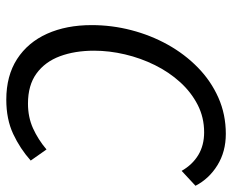

<svg xmlns="http://www.w3.org/2000/svg" viewBox="-82 -626 720 595"><g transform="rotate(90 277.5 -328.0)"><path d="M288.3 12Q214.3 12 162.5 -21.4Q110.8 -54.9 84 -114.5Q57.3 -174.1 57.3 -252.6Q57.3 -315 72.9 -375.2Q88.5 -435.4 117.8 -488.2Q147.2 -541 188.6 -581.5Q230 -622.1 282 -645.2Q334 -668.3 394.4 -668.3Q449.5 -668.3 491.5 -642.3Q533.6 -616.3 555.2 -574.3L509 -531.4Q489.9 -564.8 459.9 -583Q429.8 -601.1 389.5 -601.1Q343.2 -601.1 304.2 -581Q265.1 -560.9 234.1 -526.7Q203.1 -492.6 181.2 -448.4Q159.4 -404.3 148 -355.7Q136.6 -307.2 136.6 -260.1Q136.6 -200.5 153.8 -154.2Q171.1 -107.9 207.3 -81.6Q243.5 -55.2 300.6 -55.2Q342.7 -55.2 377.3 -70.9Q411.9 -86.6 442.7 -112.6L477.1 -63.7Q440.3 -30.8 394.7 -9.4Q349 12 288.3 12Z"/></g></svg>

Font: Source Sans Variable
Style: Italic
Weight: 200
Italic angle: -11°
Designer: Paul D. Hunt
Foundry: Adobe Systems Incorporated
Version: Version 3.006;hotconv 1.0.111;makeotfexe 2.5.65597